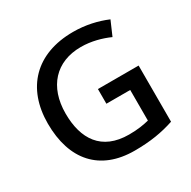

<svg xmlns="http://www.w3.org/2000/svg" viewBox="-162 -884 1051 1054"><g transform="rotate(-30 363.5 -357.0)"><path d="M393 -384V-291H544V-97C511 -89 474 -82 417 -82C243 -82 172 -195 172 -356C172 -525 268 -631 427 -631C493 -631 556 -613 605 -591L644 -681C583 -707 510 -724 431 -724C195 -724 60 -581 60 -357C60 -127 180 10 399 10C500 10 575 -3 651 -28V-384Z"/></g></svg>

Font: Noto Sans Arabic UI Md
Style: Regular
Weight: 500
Designer: Monotype Design Team, Nadine Chahine and Nizar Qandah
Foundry: Monotype Imaging Inc.
Version: Version 2.010